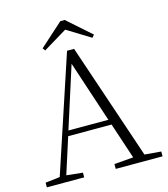

<svg xmlns="http://www.w3.org/2000/svg" viewBox="-130 -1006 966 1106"><g transform="rotate(-15 353.5 -452.5)"><path d="M348.1 -850.1 206.1 -764.2 194.8 -779.8 334 -904.8H359.9L501 -779.8L487.8 -764.2ZM215.8 -284.2H454.1L333 -650.9ZM603 -37.1 701.2 -28.8V0H421.9V-28.8L536.1 -38.1L464.8 -252.9H206.1L137.2 -38.1L233.9 -27.8V0H11.2V-27.8L98.1 -38.1L327.1 -730H369.1Z"/></g></svg>

Font: Source Han Serif CN ExtraLight
Style: Regular
Weight: 250
Designer: Ryoko NISHIZUKA  (kana & ideographs); Frank Grießhammer (Latin, Greek & Cyrillic); Wenlong ZHANG  (bopomofo); Sandoll Co
Foundry: Adobe Systems Incorporated
Version: Version 1.001;PS 1.001;hotconv 16.6.54;makeotf.lib2.5.65590